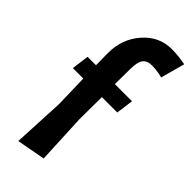

<svg xmlns="http://www.w3.org/2000/svg" viewBox="-250 -815 856 856"><g transform="rotate(45 178.0 -387.0)"><path d="M325 -651Q288 -660 258 -660Q228 -660 214.5 -642Q201 -624 201 -579L200 -484H308L297 -402H200L199 -260L210 -25L75 0L87 -243L83 -402H17L28 -484H81L80 -560Q80 -649 135 -711.5Q190 -774 269 -774Q311 -774 356 -765Z"/></g></svg>

Font: Acme
Style: Regular
Weight: 400
Designer: Juan Pablo del Peral
Foundry: Juan Pablo del Peral
Version: Version 1.002